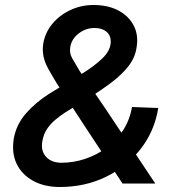

<svg xmlns="http://www.w3.org/2000/svg" viewBox="-20 -734 685 768"><path d="M219 14Q157 14 112 -11Q67 -36 46.5 -79Q26 -122 35 -179Q45 -236 84 -280.5Q123 -325 177 -359L306 -438Q357 -469 390 -501Q423 -533 423 -568Q423 -593 405.5 -607.5Q388 -622 358 -622Q323 -622 294.5 -600Q266 -578 261 -545Q257 -521 269 -500.5Q281 -480 298 -451L402 -299L601 0H470L314 -237L208 -399Q188 -432 173.5 -458Q159 -484 154 -508.5Q149 -533 153 -560Q161 -605 190 -639.5Q219 -674 262 -694Q305 -714 354 -714Q412 -714 453.5 -692Q495 -670 515 -631.5Q535 -593 526 -542Q520 -503 494 -469.5Q468 -436 425 -403.5Q382 -371 324 -335L242 -285Q222 -272 202 -255.5Q182 -239 168 -218Q154 -197 149 -167Q143 -130 164.5 -106.5Q186 -83 226 -83Q274 -83 320.5 -98.5Q367 -114 406.5 -143Q446 -172 472.5 -213Q499 -254 508 -306L613 -302Q598 -209 542.5 -138Q487 -67 403.5 -26.5Q320 14 219 14Z"/></svg>

Font: Figtree SemiBold
Style: Italic
Weight: 600
Italic angle: -9.5°
Foundry: Erik Kennedy
Version: Version 2.001;gftools[0.9.30]